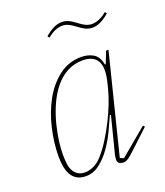

<svg xmlns="http://www.w3.org/2000/svg" viewBox="-133 -792 770 895"><g transform="rotate(-20 252.5 -345.0)"><path d="M140 12Q113 12 95.5 1.5Q78 -9 68 -27Q58 -45 54 -68.5Q50 -92 50 -117Q50 -184 66.5 -255Q83 -326 115 -384.5Q147 -443 195.5 -480.5Q244 -518 308 -518Q341 -518 366.5 -503Q392 -488 400 -447H404L427 -506H439L316 -14L334 -6L469 -119L476 -111L387 -28Q361 -3 348.5 4.5Q336 12 325 12Q317 12 307 7.5Q297 3 297 -13Q297 -24 301 -40L346 -217L341 -218Q327 -186 308 -146Q289 -106 264 -71Q239 -36 208 -12Q177 12 140 12ZM144 -6Q161 -6 184 -16Q207 -26 229 -51Q253 -78 275.5 -114Q298 -150 317.5 -188.5Q337 -227 352 -265.5Q367 -304 375 -336L381 -360Q400 -434 380 -467.5Q360 -501 309 -501Q267 -501 232.5 -483Q198 -465 171 -432.5Q144 -400 124 -356Q104 -312 91 -260Q80 -213 76 -179.5Q72 -146 72 -117Q72 -94 74.5 -74Q77 -54 85 -39Q93 -24 107 -15Q121 -6 144 -6ZM406 -628Q388 -628 372.5 -635Q357 -642 335 -659Q317 -673 303 -679Q289 -685 275 -685Q238 -685 200 -653L193 -662Q239 -702 277 -702Q295 -702 310.5 -695Q326 -688 348 -671Q366 -657 380 -651Q394 -645 408 -645Q445 -645 483 -677L490 -668Q444 -628 406 -628Z"/></g></svg>

Font: IBM Plex Serif Thin
Style: Italic
Weight: 100
Italic angle: -14°
Designer: Mike Abbink, Paul van der Laan, Pieter van Rosmalen
Foundry: Bold Monday
Version: Version 3.001